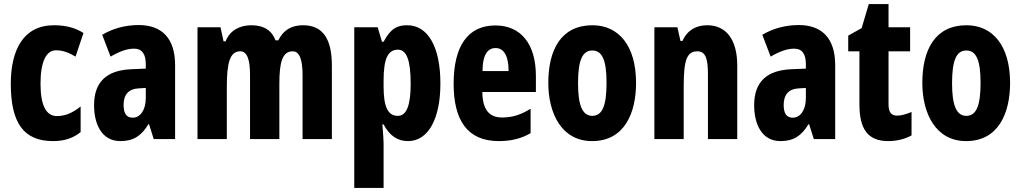

<svg xmlns="http://www.w3.org/2000/svg" viewBox="-20 -734 5015 943"><path d="M241 -41C294 -41 337 -54 376 -85V-211C337 -180 302 -164 259 -164C206 -164 179 -218 179 -323C179 -429 206 -487 255 -487C287 -487 316 -477 351 -456L390 -572C351 -596 308 -610 245 -610C94 -610 33 -487 33 -323C33 -130 96 -41 241 -41Z M661 -611C596 -611 533 -594 482 -563L523 -456C570 -483 605 -495 639 -495C678 -495 696 -468 696 -419V-397L625 -394C506 -389 442 -334 442 -217C442 -127 478 -41 571 -41C637 -41 675 -68 709 -124H712L735 -51H840V-414C840 -547 774 -611 661 -611ZM662 -300 696 -302V-252C696 -194 669 -156 632 -156C602 -156 587 -175 587 -219C587 -269 612 -298 662 -300Z M1468 -610C1412 -610 1371 -586 1347 -536H1333C1317 -581 1279 -610 1215 -610C1160 -610 1110 -587 1088 -531H1078L1063 -600H950V-51H1094V-306C1094 -426 1109 -482 1160 -482C1193 -482 1208 -443 1208 -367V-51H1352V-322C1352 -432 1368 -482 1418 -482C1451 -482 1466 -441 1466 -366V-51H1610V-411C1610 -546 1564 -610 1468 -610Z M1980 -610C1932 -610 1899 -595 1864 -529H1856L1835 -600H1720V189H1864V-29C1864 -46 1862 -76 1858 -123H1864C1894 -66 1934 -41 1984 -41C2082 -41 2143 -148 2143 -324C2143 -505 2081 -610 1980 -610ZM1935 -490C1978 -490 1997 -435 1997 -323C1997 -217 1977 -165 1934 -165C1885 -165 1864 -209 1864 -309V-338C1864 -446 1885 -490 1935 -490Z M2413 -609C2278 -609 2208 -508 2208 -323C2208 -145 2274 -41 2430 -41C2489 -41 2540 -53 2586 -80V-200C2536 -169 2495 -157 2446 -157C2382 -157 2350 -196 2349 -282H2612V-361C2612 -516 2540 -609 2413 -609ZM2414 -498C2455 -498 2478 -459 2478 -385H2350C2350 -468 2377 -498 2414 -498Z M3104 -327C3104 -509 3019 -610 2890 -610C2736 -610 2673 -490 2673 -327C2673 -176 2739 -41 2888 -41C3048 -41 3104 -180 3104 -327ZM2819 -325C2819 -437 2840 -486 2889 -486C2939 -486 2959 -436 2959 -327C2959 -217 2939 -165 2889 -165C2840 -165 2819 -218 2819 -325Z M3454 -610C3400 -610 3356 -587 3332 -533H3322L3307 -600H3194V-51H3338V-310C3338 -438 3353 -482 3405 -482C3447 -482 3457 -443 3457 -368V-51H3601V-412C3601 -540 3546 -610 3454 -610Z M3903 -611C3838 -611 3775 -594 3724 -563L3765 -456C3812 -483 3847 -495 3881 -495C3920 -495 3938 -468 3938 -419V-397L3867 -394C3748 -389 3684 -334 3684 -217C3684 -127 3720 -41 3813 -41C3879 -41 3917 -68 3951 -124H3954L3977 -51H4082V-414C4082 -547 4016 -611 3903 -611ZM3904 -300 3938 -302V-252C3938 -194 3911 -156 3874 -156C3844 -156 3829 -175 3829 -219C3829 -269 3854 -298 3904 -300Z M4386 -166C4357 -166 4344 -184 4344 -221V-482H4450V-600H4344V-714H4247L4212 -596L4146 -559V-482H4201V-222C4201 -100 4242 -41 4343 -41C4384 -41 4425 -51 4457 -69V-184C4430 -173 4407 -166 4386 -166Z M4941 -327C4941 -509 4856 -610 4727 -610C4573 -610 4510 -490 4510 -327C4510 -176 4576 -41 4725 -41C4885 -41 4941 -180 4941 -327ZM4656 -325C4656 -437 4677 -486 4726 -486C4776 -486 4796 -436 4796 -327C4796 -217 4776 -165 4726 -165C4677 -165 4656 -218 4656 -325Z"/></svg>

Font: Noto Sans Tamil UI ExtraCondensed ExtraBold
Style: Regular
Weight: 800
Width: 2
Designer: Jelle Bosma - Monotype Design Team
Foundry: Monotype Imaging Inc.
Version: Version 2.004